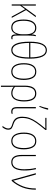

<svg xmlns="http://www.w3.org/2000/svg" viewBox="1544 -2382 1073 4202"><g transform="rotate(90 2081.0 -280.5)"><path d="M102 -185 182 -294 342 0H371L200 -314L356 -528H324L143 -279Q131 -263 122 -249.5Q113 -236 101 -219Q102 -297 102 -370V-528H76V0H102Z M729 -108H731Q731 -45 747 -17.5Q763 10 800 10Q821 10 837 3V-22Q823 -15 803 -15Q779 -15 768 -37.5Q757 -60 757 -123V-358Q757 -425 761 -462Q765 -499 772 -528H749Q733 -479 730 -438H728Q698 -538 589 -538Q505 -538 456 -468.5Q407 -399 407 -260Q407 10 582 10Q645 10 680.5 -26.5Q716 -63 729 -108ZM434 -260Q434 -380 474 -446.5Q514 -513 590 -513Q730 -513 730 -300V-240Q730 -146 694.5 -80.5Q659 -15 582 -15Q434 -15 434 -260Z M1078 -770Q988 -770 940 -678Q892 -586 892 -394Q892 -187 938.5 -88.5Q985 10 1076 10Q1168 10 1215.5 -88.5Q1263 -187 1263 -395Q1263 -770 1078 -770ZM1235 -407H919Q922 -745 1078 -745Q1158 -745 1196 -657.5Q1234 -570 1235 -407ZM919 -382H1236Q1232 -15 1077 -15Q923 -15 919 -382Z M1548 -538Q1457 -538 1409.5 -466.5Q1362 -395 1362 -265Q1362 -136 1408.5 -63Q1455 10 1546 10Q1639 10 1684 -63Q1729 -136 1729 -264Q1729 -385 1687 -461.5Q1645 -538 1548 -538ZM1548 -513Q1632 -513 1666.5 -443.5Q1701 -374 1701 -265Q1701 -146 1663.5 -80.5Q1626 -15 1546 -15Q1466 -15 1427.5 -81.5Q1389 -148 1389 -265Q1389 -383 1429 -448Q1469 -513 1548 -513Z M2173 -270Q2173 -15 2019 -15Q1978 -15 1941 -31.5Q1904 -48 1880 -72V-276Q1880 -388 1914.5 -450Q1949 -512 2027 -512Q2103 -512 2138 -449.5Q2173 -387 2173 -270ZM2027 -538Q1854 -538 1854 -284V236H1880V73Q1880 46 1880 19.5Q1880 -7 1878 -43H1880Q1904 -20 1939 -5Q1974 10 2019 10Q2109 10 2154.5 -63.5Q2200 -137 2200 -270Q2200 -538 2027 -538Z M2317 -606Q2333 -643 2351.5 -693.5Q2370 -744 2379 -787V-797H2350Q2344 -757 2328 -702Q2312 -647 2299 -614V-606ZM2323 -528V-117Q2323 -48 2348 -19Q2373 10 2421 10Q2446 10 2468 3V-22Q2445 -15 2423 -15Q2387 -15 2368.5 -38Q2350 -61 2350 -122V-528Z M2704 -36Q2624 -61 2592.5 -106Q2561 -151 2561 -228Q2561 -317 2588 -390.5Q2615 -464 2673 -545Q2731 -626 2824 -738V-760H2559V-735H2711Q2751 -735 2792 -737Q2699 -626 2642 -543Q2585 -460 2559.5 -386.5Q2534 -313 2534 -230Q2534 -136 2571.5 -87Q2609 -38 2691 -14Q2733 -3 2762 15Q2791 33 2791 78Q2791 108 2774 141Q2757 174 2734 202H2767Q2790 172 2804 141.5Q2818 111 2818 77Q2818 22 2786.5 0.5Q2755 -21 2704 -36Z M3067 -538Q2976 -538 2928.5 -466.5Q2881 -395 2881 -265Q2881 -136 2927.5 -63Q2974 10 3065 10Q3158 10 3203 -63Q3248 -136 3248 -264Q3248 -385 3206 -461.5Q3164 -538 3067 -538ZM3067 -513Q3151 -513 3185.5 -443.5Q3220 -374 3220 -265Q3220 -146 3182.5 -80.5Q3145 -15 3065 -15Q2985 -15 2946.5 -81.5Q2908 -148 2908 -265Q2908 -383 2948 -448Q2988 -513 3067 -513Z M3711 -282Q3711 -348 3704 -406.5Q3697 -465 3684 -528H3655Q3671 -465 3677.5 -400.5Q3684 -336 3684 -278Q3684 -15 3530 -15Q3461 -15 3429 -65.5Q3397 -116 3397 -226V-528H3370V-219Q3370 10 3529 10Q3711 10 3711 -282Z M3917 0H3939Q4029 -103 4080 -231.5Q4131 -360 4131 -528H4104Q4104 -368 4057.5 -247.5Q4011 -127 3935 -36H3932Q3928 -55 3923 -77Q3918 -99 3915 -110L3799 -528H3770Z"/></g></svg>

Font: Noto Sans Display SemiCondensed Thin
Style: Regular
Weight: 250
Width: 4
Designer: Monotype Design team
Foundry: Monotype Imaging Inc.
Version: 1.000